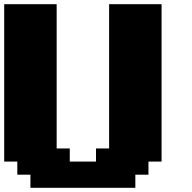

<svg xmlns="http://www.w3.org/2000/svg" viewBox="-20 -895 915 915"><path d="M125 0H625V-62.5H687.5V-125H750V-875H500V-187.5H437.5V-125H312.5V-187.5H250V-875H0V-125H62.5V-62.5H125Z"/></svg>

Font: Faithful 32x
Style: Bold
Weight: 400
Foundry: Faithful Resource Pack
Version: Version 1.0; January 27, 2023